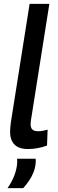

<svg xmlns="http://www.w3.org/2000/svg" viewBox="-20 -760 298 992"><path d="M133 -740H235L143 -158Q141 -147 139.5 -137Q138 -127 138 -117Q138 -108 141.5 -99.5Q145 -91 153.5 -86.5Q162 -82 177 -82Q188 -82 200 -84Q212 -86 226 -90L223 -8Q202 0 176.5 5Q151 10 125 10Q77 10 54.5 -13.5Q32 -37 32 -80Q32 -91 33.5 -103.5Q35 -116 36 -127ZM68 60H164Q165 66 165 71.5Q165 77 164 84Q162 108 153 130.5Q144 153 130.5 173Q117 193 100 212H19Q41 180 53 149.5Q65 119 68 90Q69 81 69 73.5Q69 66 68 60Z"/></svg>

Font: Georama ExtraCondensed Thin Medium
Style: Italic
Weight: 500
Italic angle: -9°
Version: Version 1.001